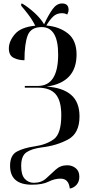

<svg xmlns="http://www.w3.org/2000/svg" viewBox="-20 -870 518 1106"><path d="M382 216Q404 213 420.5 195Q437 177 437 148Q437 116 416.5 99Q396 82 367 82Q328 82 301 107Q274 132 246 157.5Q218 183 175 183Q144 183 123 160.5Q102 138 102 86Q102 29 131.5 8Q161 -13 221 -21Q306 -31 372 -66.5Q438 -102 438 -199Q438 -283 388.5 -324.5Q339 -366 248 -371Q421 -395 421 -556Q421 -638 371 -677.5Q321 -717 247 -723Q265 -754 285.5 -774Q306 -794 336 -794Q355 -794 367 -786Q369 -790 372 -797.5Q375 -805 375 -814Q375 -850 337 -850Q306 -850 282 -816Q258 -782 234 -730Q214 -764 179.5 -795.5Q145 -827 109 -849H102V-837Q121 -815 143.5 -785.5Q166 -756 183 -722Q100 -714 65.5 -673Q31 -632 31 -591Q31 -551 58.5 -537Q86 -523 121 -523Q121 -618 139.5 -666Q158 -714 220 -714Q315 -714 315 -556Q315 -375 198 -375H123V-365H198Q268 -365 300.5 -327.5Q333 -290 333 -207Q333 -100 290.5 -68.5Q248 -37 180 -27Q117 -18 77.5 3Q38 24 38 85Q38 194 164 194Q225 194 259.5 176.5Q294 159 329 159Q376 159 382 216Z"/></svg>

Font: Noto Serif Display Condensed Semi
Style: Regular
Weight: 600
Width: 3
Designer: Monotype Design Team
Foundry: Monotype Imaging Inc.
Version: Version 1.900